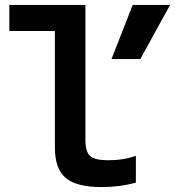

<svg xmlns="http://www.w3.org/2000/svg" viewBox="-20 -750 711 780"><path d="M393 10Q291 10 247 -27Q203 -64 203 -151V-624H18V-730H327V-181Q327 -133 346.5 -116Q366 -99 418 -99Q451 -99 479 -103.5Q507 -108 532 -117V-8Q499 1 464.5 5.5Q430 10 393 10ZM550 -510H433L519 -730H671Z"/></svg>

Font: M PLUS Code Latin Expanded SemiBold
Style: Regular
Weight: 600
Width: 7
Designer: Coji Morishita
Foundry: UNDERFOREST DESIGN
Version: Version 1.002; ttfautohint (v1.8.3)